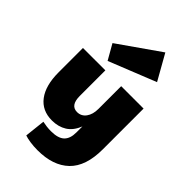

<svg xmlns="http://www.w3.org/2000/svg" viewBox="-307 -976 1279 1279"><g transform="rotate(45 333.0 -336.5)"><path d="M313 195Q275 195 242 190Q209 185 190 178L206 33Q224 37 245 39.5Q266 42 286 42Q353 42 382.5 14Q412 -14 412 -72V-129Q388 -68 344 -40.5Q300 -13 240 -13Q147 -13 96 -80.5Q45 -148 45 -271V-501H256V-260Q256 -171 319 -171Q358 -171 381.5 -203Q405 -235 405 -287V-501H616V-117Q616 43 537 119Q458 195 313 195ZM222 -556 161 -663 454 -868 555 -689Z"/></g></svg>

Font: Paytone One
Style: Regular
Weight: 400
Designer: Vernon Adams
Foundry: Vernon Adams
Version: Version 1.002; ttfautohint (v1.8.4.7-5d5b);gftools[0.9.23]